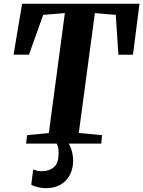

<svg xmlns="http://www.w3.org/2000/svg" viewBox="-20 -763 761 1020"><path d="M118.5 0 124 -45 239.5 -56.5 324.5 -693.5 209.5 -684 134 -472.5H52L97.5 -743H721L686.5 -472.5L609 -472L595 -684L484 -693.5L398.5 -56.5L522 -45L518 0ZM308 -16.5 336 -14.5Q348.5 1.5 358.5 30Q368.5 58.5 368.5 92Q368.5 131 352.2 164Q336 197 303.8 216.8Q271.5 236.5 223.5 236.5Q203 236.5 181.2 231.5Q159.5 226.5 146 218L156.5 137Q163.5 140.5 176.5 143.5Q189.5 146.5 203.5 146.5Q242.5 146 266.2 125.2Q290 104.5 291 59Q292.5 31.5 286.8 14.2Q281 -3 277 -14.5Z"/></svg>

Font: Merriweather 48pt ExtraBold
Style: Italic
Weight: 800
Italic angle: -7.8°
Version: Version 2.101